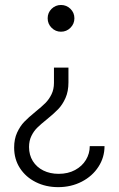

<svg xmlns="http://www.w3.org/2000/svg" viewBox="-20 -543 481 775"><path d="M169.4 -61.5Q145 -42 130.6 -27.8Q116.2 -13.7 106.7 5.9Q97.2 25.4 97.2 50.3Q97.2 82.5 112.5 107.2Q127.9 131.8 155 145.3Q182.1 158.7 216.8 158.7Q254.4 158.7 283 143.3Q311.5 127.9 326.9 102.3Q342.3 76.7 342.3 46.9H401.9Q401.9 92.3 377.4 130.1Q353 168 310.1 190.2Q267.1 212.4 214.8 212.4Q165 212.4 124.5 192.1Q84 171.9 60.5 135.7Q37.1 99.6 37.1 52.7Q37.1 18.1 49.1 -7.8Q61 -33.7 77.9 -51.3Q94.7 -68.8 123 -91.8Q148.9 -112.8 163.3 -127.2Q177.7 -141.6 187.7 -161.9Q197.8 -182.1 197.8 -208.5V-270H256.3V-210.4Q256.3 -174.3 244.4 -147.5Q232.4 -120.6 215.1 -102.5Q197.8 -84.5 169.4 -61.5ZM280.3 -469.2Q280.3 -446.8 264.4 -430.9Q248.5 -415 226.1 -415Q204.1 -415 188.2 -430.9Q172.4 -446.8 172.4 -469.2Q172.4 -491.7 188.2 -507.3Q204.1 -522.9 226.1 -522.9Q248.5 -522.9 264.4 -507.3Q280.3 -491.7 280.3 -469.2Z"/></svg>

Font: Reddit Sans Light
Style: Regular
Weight: 300
Designer: Stephen Hutchings
Foundry: Reddit
Version: Version 1.013